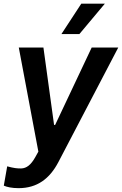

<svg xmlns="http://www.w3.org/2000/svg" viewBox="-32 -799 650 1024"><path d="M67.1 204.5C166.2 204.5 233 154.1 279.5 65.3L598.7 -545.5H457L262.1 -132.8H256.4L199.6 -545.5H68.2L172.6 9.6L156.2 39.1C132.5 81.3 109.4 98.4 81 99.4C60 99.8 41.5 97.7 6.4 88.1L-11.7 191.1C4.6 198.5 32 204.5 67.1 204.5ZM295.5 -617.2H391.3L527.3 -779.5H401.6Z"/></svg>

Font: Margiela Sans Semi Bold
Style: Italic
Weight: 600
Italic angle: -9.39999°
Designer: Stefan Endress, Andreas Faust
Version: Version 1.100;FEAKit 1.0